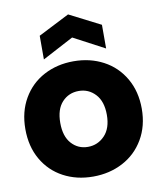

<svg xmlns="http://www.w3.org/2000/svg" viewBox="-89 -865 768 942"><g transform="rotate(-10 295.5 -394.5)"><path d="M11 -279Q11 -365 49 -430.5Q87 -496 153 -531Q219 -566 301 -566Q383 -566 449 -531Q515 -496 553 -430.5Q591 -365 591 -279Q591 -193 552.5 -127.5Q514 -62 447.5 -27Q381 8 299 8Q217 8 151.5 -27Q86 -62 48.5 -127Q11 -192 11 -279ZM417 -279Q417 -346 383.5 -382Q350 -418 301 -418Q251 -418 218 -382.5Q185 -347 185 -279Q185 -212 217.5 -176Q250 -140 299 -140Q348 -140 382.5 -176Q417 -212 417 -279ZM315 -682 160 -600V-718L315 -797L470 -718V-600Z"/></g></svg>

Font: Poppins A&M
Style: Bold-A&M
Weight: 700
Designer: Ninad Kale (Devanagari), Jonny Pinhorn (Latin)
Foundry: Indian Type Foundry
Version: 4.004